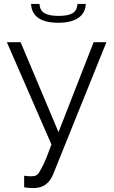

<svg xmlns="http://www.w3.org/2000/svg" viewBox="-20 -736 582 978"><path d="M103 218V159Q122 162 136 162Q147 162 152 161Q163 160 172 151.5Q181 143 199 106.5Q217 70 242 0L15 -521H85L278 -63L457 -521H522L251 151Q223 221 153 222Q122 222 103 218ZM375 -716H417Q415 -669 378.5 -644.5Q342 -620 278 -620Q144 -620 138 -716H181Q183 -683 206.5 -669Q230 -655 278 -655Q327 -655 349.5 -668.5Q372 -682 375 -716Z"/></svg>

Font: Raleway
Style: Regular
Weight: 400
Designer: Matt McInerney, Pablo Impallari, Rodrigo Fuenzalida
Foundry: Matt McInerney, Pablo Impallari, Rodrigo Fuenzalida
Version: Version 1.000;PS 001.001;hotconv 1.0.56; ttfautohint (v1.5)